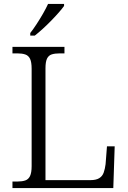

<svg xmlns="http://www.w3.org/2000/svg" viewBox="-20 -951 646 971"><path d="M43 0V-33H69Q92 -33 108 -38.5Q124 -44 132 -61Q140 -78 140 -111V-603Q140 -637 132 -653.5Q124 -670 108 -675.5Q92 -681 69 -681H43V-714H306V-681H281Q258 -681 242 -676Q226 -671 218 -655Q210 -639 210 -605V-40H437Q466 -40 482 -50Q498 -60 504.5 -78.5Q511 -97 514 -121L521 -211H560L553 0ZM133 -784Q148 -803 165 -829Q182 -855 197.5 -882Q213 -909 223 -931H304V-921Q295 -908 277.5 -888Q260 -868 238.5 -846Q217 -824 195.5 -804.5Q174 -785 156 -771H133Z"/></svg>

Font: Noto Rashi Hebrew Light
Style: Regular
Weight: 300
Version: Version 1.006